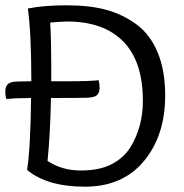

<svg xmlns="http://www.w3.org/2000/svg" viewBox="-36 -693 691 723"><path d="M153 -608Q157 -539 157 -445V-387H221Q304 -387 335 -391Q339 -379 339 -362Q339 -345 330 -335.5Q321 -326 291.5 -325Q262 -324 156 -324Q153 -185 143 -87Q197 -51 268 -51Q339 -51 385 -75Q431 -99 456 -140Q502 -216 502 -313Q502 -462 428 -537Q354 -612 217 -612Q195 -612 153 -608ZM28 -386 82 -387Q82 -564 69 -661Q129 -673 215.5 -673Q302 -673 364 -656Q426 -639 477.5 -601.5Q529 -564 557.5 -496Q586 -428 586 -333Q586 -183 506 -86.5Q426 10 284 10Q142 10 66 -53Q79 -137 81 -324Q23 -324 -12 -320Q-16 -332 -16 -349Q-16 -366 -7 -375.5Q2 -385 28 -386Z"/></svg>

Font: Overlock
Style: Regular
Weight: 400
Designer: Dario Muhafara
Foundry: Dario Manuel Muhafara
Version: Version 1.002